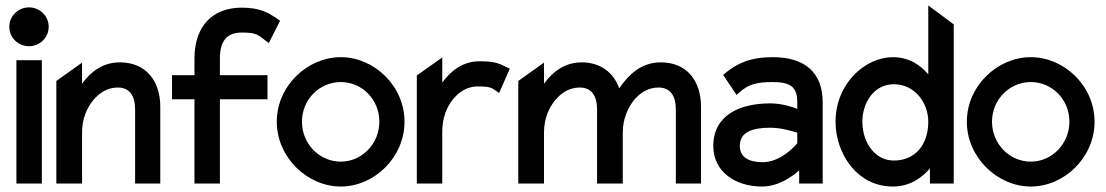

<svg xmlns="http://www.w3.org/2000/svg" viewBox="-20 -671 4045 702"><path d="M14 -573C14 -533 47 -502 86 -502C125 -502 158 -533 158 -573C158 -613 125 -644 86 -644C47 -644 14 -613 14 -573ZM40 0H133V-451H40Z M186 0H280V-186C280 -237 298 -277 321 -305C342 -330 371 -351 411 -351C454 -351 474 -320 474 -271V0H566V-281C566 -376 513 -443 418 -443C356 -443 312 -409 280 -365V-442L186 -375Z M609 -308H691V0H784V-308H958V-396H784V-456C784 -520 808 -552 864 -552C920 -552 923 -543 953 -521L963 -514L1004 -595L997 -600C964 -623 933 -643 864 -643C758 -643 693 -577 691 -462V-396H609Z M992 -226C992 -95 1104 11 1226 11C1348 11 1459 -95 1459 -226C1459 -357 1348 -462 1226 -462C1104 -462 992 -357 992 -226ZM1084 -226C1084 -307 1148 -371 1226 -371C1304 -371 1367 -307 1367 -226C1367 -145 1303 -80 1226 -80C1148 -80 1084 -145 1084 -226Z M1504 0H1597V-190C1597 -241 1614 -281 1637 -309C1658 -334 1687 -355 1727 -355C1771 -355 1778 -350 1795 -338L1805 -331L1844 -420L1835 -424C1808 -437 1794 -447 1735 -447C1672 -447 1629 -413 1597 -369V-461L1504 -395Z M1875 0H1969V-186C1969 -237 1987 -277 2010 -305C2031 -330 2060 -351 2100 -351C2143 -351 2163 -320 2163 -271V0H2257V-186C2257 -212 2262 -236 2270 -256C2277 -275 2287 -291 2298 -305C2319 -330 2348 -351 2388 -351C2431 -351 2451 -320 2451 -271V0H2543V-281C2543 -376 2491 -443 2396 -443C2325 -443 2279 -399 2244 -348C2223 -407 2174 -443 2107 -443C2045 -443 2001 -409 1969 -365V-442L1875 -375Z M2588 -137C2588 -46 2665 11 2766 11C2826 11 2876 -25 2902 -48V0H2988V-296C2988 -407 2922 -462 2805 -462C2723 -462 2674 -439 2631 -403L2624 -397L2673 -324L2682 -332C2716 -363 2747 -371 2805 -371C2870 -371 2895 -353 2895 -298V-273C2875 -281 2837 -293 2796 -293C2685 -293 2588 -250 2588 -137ZM2685 -138C2685 -189 2732 -204 2796 -204C2837 -204 2878 -191 2895 -186V-147C2885 -135 2833 -78 2769 -78C2716 -78 2685 -97 2685 -138Z M3035 -226C3035 -108 3115 11 3244 11C3303 11 3347 -17 3380 -55V0H3467V-582L3374 -651V-399C3344 -435 3302 -462 3244 -462C3145 -462 3035 -367 3035 -226ZM3133 -226C3133 -295 3175 -363 3248 -363C3325 -363 3374 -295 3374 -226C3374 -143 3327 -84 3248 -84C3179 -84 3133 -150 3133 -226Z M3515 -226C3515 -95 3627 11 3749 11C3871 11 3982 -95 3982 -226C3982 -357 3871 -462 3749 -462C3627 -462 3515 -357 3515 -226ZM3607 -226C3607 -307 3671 -371 3749 -371C3827 -371 3890 -307 3890 -226C3890 -145 3826 -80 3749 -80C3671 -80 3607 -145 3607 -226Z"/></svg>

Font: Charger Pro
Style: ExBdNar
Weight: 400
Designer: Jasper
Foundry: Cannot Into Space Fonts
Version: Version 1.09